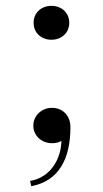

<svg xmlns="http://www.w3.org/2000/svg" viewBox="-20 -475 351 657"><path d="M156 -339C190 -339 217 -362 217 -397C217 -432 190 -455 156 -455C122 -455 95 -432 95 -397C95 -362 122 -339 156 -339ZM83 144 87 162C180 145 221 70 221 -40C221 -80 194 -106 158 -106C121 -106 94 -78 94 -45C94 -12 121 15 158 15C170 15 181 13 190 7C190 62 157 132 83 144Z"/></svg>

Font: Sprat
Style: Regular
Weight: 400
Designer: Ethan Nakache
Foundry: Collletttivo
Version: Version 2.000;Glyphs 3.2 (3217)